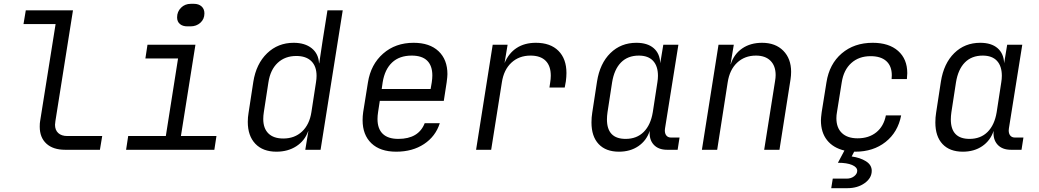

<svg xmlns="http://www.w3.org/2000/svg" viewBox="-20 -784 5440 1005"><path d="M321 0Q258 0 223 -32Q188 -64 188 -121Q188 -140 190 -150L271 -658H103L115 -730H362L270 -150Q268 -136 268 -131Q268 -103 285 -87.5Q302 -72 332 -72H515L503 0Z M961 -646Q936 -646 921.5 -658.5Q907 -671 907 -693Q907 -723 927.5 -743.5Q948 -764 979 -764H995Q1020 -764 1035 -750.5Q1050 -737 1050 -714Q1050 -684 1029 -665Q1008 -646 977 -646ZM1102 0H640L651 -72H848L912 -478H741L752 -550H1003L927 -72H1113Z M1694 -730H1774L1658 0H1578L1594 -97H1593Q1575 -47 1531 -18.5Q1487 10 1427 10Q1356 10 1316.5 -31.5Q1277 -73 1277 -146Q1277 -170 1281 -193L1306 -356Q1321 -450 1378 -505Q1435 -560 1517 -560Q1576 -560 1611.5 -531.5Q1647 -503 1650 -453H1651L1669 -573ZM1634 -353Q1637 -371 1637 -387Q1637 -437 1609.5 -464Q1582 -491 1531 -491Q1472 -491 1433.5 -455Q1395 -419 1385 -353L1361 -197Q1358 -178 1358 -161Q1358 -112 1385 -85.5Q1412 -59 1463 -59Q1522 -59 1561 -95.5Q1600 -132 1610 -197Z M2322 -396Q2322 -383 2318 -353L2303 -256H1968L1959 -197Q1956 -178 1956 -161Q1956 -110 1983.5 -83.5Q2011 -57 2065 -57Q2171 -57 2203 -139H2282Q2260 -70 2199.5 -30Q2139 10 2054 10Q1970 10 1924 -34Q1878 -78 1878 -155Q1878 -176 1881 -197L1906 -353Q1921 -447 1985.5 -503.5Q2050 -560 2145 -560Q2229 -560 2275.5 -516Q2322 -472 2322 -396ZM1978 -318H2234L2240 -353Q2243 -373 2243 -389Q2243 -440 2216 -466.5Q2189 -493 2135 -493Q2071 -493 2032.5 -457Q1994 -421 1983 -353Z M2945 -402Q2945 -382 2942 -359L2936 -326H2856L2860 -353Q2863 -371 2863 -388Q2863 -439 2836 -466Q2809 -493 2757 -493Q2697 -493 2657 -456Q2617 -419 2607 -353L2551 0H2472L2559 -550H2637L2621 -454Q2643 -506 2684.5 -533Q2726 -560 2785 -560Q2861 -560 2903 -518Q2945 -476 2945 -402Z M3537 -64 3527 0H3472Q3426 0 3401.5 -27Q3377 -54 3381 -99Q3364 -48 3321.5 -19Q3279 10 3220 10Q3151 10 3113.5 -30Q3076 -70 3076 -143Q3076 -170 3080 -194L3105 -357Q3120 -452 3175 -506Q3230 -560 3311 -560Q3369 -560 3401.5 -532Q3434 -504 3436 -453L3452 -550H3531L3461 -112Q3460 -108 3460 -101Q3460 -84 3468.5 -74Q3477 -64 3493 -64ZM3421 -353Q3424 -371 3424 -387Q3424 -438 3398.5 -465.5Q3373 -493 3324 -493Q3266 -493 3230.5 -457Q3195 -421 3184 -353L3160 -197Q3157 -176 3157 -159Q3157 -57 3255 -57Q3313 -57 3349.5 -93.5Q3386 -130 3397 -197Z M4121 -408Q4121 -389 4118 -369L4060 0H3980L4037 -360Q4040 -377 4040 -391Q4040 -439 4013 -466Q3986 -493 3937 -493Q3878 -493 3838.5 -456Q3799 -419 3789 -353L3734 0H3654L3741 -550H3821L3804 -448H3805Q3822 -501 3865 -530.5Q3908 -560 3969 -560Q4039 -560 4080 -518.5Q4121 -477 4121 -408Z M4647 -370Q4648 -377 4648 -390Q4648 -438 4619.5 -464Q4591 -490 4537 -490Q4476 -490 4436 -454Q4396 -418 4386 -353L4361 -197Q4358 -181 4358 -165Q4358 -115 4387 -87.5Q4416 -60 4469 -60Q4528 -60 4567 -91.5Q4606 -123 4617 -180H4697Q4680 -92 4615.5 -41Q4551 10 4457 10H4451L4438 35Q4482 41 4512.5 60Q4543 79 4543 110Q4543 148 4506 174.5Q4469 201 4415 201H4331L4339 151H4412Q4435 151 4451 138.5Q4467 126 4467 110Q4467 91 4440 79.5Q4413 68 4366 68L4400 4Q4341 -10 4309 -50.5Q4277 -91 4277 -154Q4277 -167 4281 -197L4306 -353Q4321 -449 4386 -504.5Q4451 -560 4548 -560Q4633 -560 4681 -517.5Q4729 -475 4729 -401Q4729 -392 4727 -370Z M5337 -64 5327 0H5272Q5226 0 5201.5 -27Q5177 -54 5181 -99Q5164 -48 5121.5 -19Q5079 10 5020 10Q4951 10 4913.5 -30Q4876 -70 4876 -143Q4876 -170 4880 -194L4905 -357Q4920 -452 4975 -506Q5030 -560 5111 -560Q5169 -560 5201.5 -532Q5234 -504 5236 -453L5252 -550H5331L5261 -112Q5260 -108 5260 -101Q5260 -84 5268.5 -74Q5277 -64 5293 -64ZM5221 -353Q5224 -371 5224 -387Q5224 -438 5198.5 -465.5Q5173 -493 5124 -493Q5066 -493 5030.5 -457Q4995 -421 4984 -353L4960 -197Q4957 -176 4957 -159Q4957 -57 5055 -57Q5113 -57 5149.5 -93.5Q5186 -130 5197 -197Z"/></svg>

Font: JetBrains Mono Semi Light
Style: Italic
Weight: 350
Italic angle: -9°
Monospace: yes
Designer: Philipp Nurullin, Konstantin Bulenkov
Foundry: JetBrains
Version: 2.002